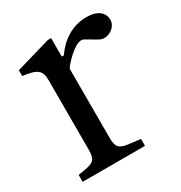

<svg xmlns="http://www.w3.org/2000/svg" viewBox="-131 -624 680 720"><g transform="rotate(-30 208.5 -264.0)"><path d="M22 0H292V-30L242 -36C202 -41 192 -52 192 -94V-391C192 -397 262 -478 293 -460L341 -432C372 -414 416 -441 416 -474C416 -506 391 -528 343 -528C280 -528 231 -494 198 -446H189V-526H175L24 -482V-457C87 -449 102 -437 102 -392V-94C102 -53 93 -42 52 -35L22 -30Z"/></g></svg>

Font: Hedvig Letters Serif 24pt
Style: Regular
Weight: 400
Designer: Alexander Örn & Tor Weibull
Foundry: Kanon Foundry
Version: Version 1.000